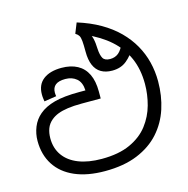

<svg xmlns="http://www.w3.org/2000/svg" viewBox="-120 -951 1053 1077"><g transform="rotate(-15 406.0 -412.5)"><path d="M359 11Q257 11 184.5 -20.5Q112 -52 74 -111Q36 -170 36 -250Q36 -292 51.5 -330.5Q67 -369 99 -396Q133 -425 188 -440Q243 -455 333 -455H369Q367 -502 341 -524Q315 -546 276 -546Q237 -546 218.5 -531Q200 -516 200 -487Q200 -482 200.5 -477Q201 -472 202 -466L131 -455Q130 -463 128.5 -473Q127 -483 127 -496Q127 -553 165.5 -582.5Q204 -612 271 -612Q325 -612 363 -591.5Q401 -571 420.5 -530.5Q440 -490 440 -430V-389H330Q282 -389 248 -384Q214 -379 191 -370Q168 -361 151 -347Q128 -328 118.5 -302.5Q109 -277 109 -246Q109 -188 139 -146Q169 -104 225 -82Q281 -60 359 -60Q458 -60 524.5 -90.5Q591 -121 629.5 -171.5Q668 -222 684.5 -282.5Q701 -343 701 -404Q701 -489 672 -555Q643 -621 587.5 -670.5Q532 -720 451 -755Q438 -761 424 -766Q410 -771 396 -776L420 -836Q494 -813 552 -779.5Q610 -746 652 -704Q694 -662 721.5 -613.5Q749 -565 762.5 -511Q776 -457 776 -399Q776 -315 752 -241Q728 -167 677.5 -110.5Q627 -54 548 -21.5Q469 11 359 11ZM544 -523Q506 -523 479.5 -538.5Q453 -554 439.5 -585.5Q426 -617 426 -664Q426 -706 424 -727Q422 -748 416 -758Q410 -768 398 -775L429 -800Q454 -784 468 -765.5Q482 -747 488 -722.5Q494 -698 495 -662Q497 -626 507.5 -607.5Q518 -589 549 -589Q578 -589 598 -605.5Q618 -622 634 -661L676 -611Q663 -580 629 -551.5Q595 -523 544 -523Z"/></g></svg>

Font: sinhala25
Style: Book
Weight: 400
Designer: Jelle Bosma - Monotype Design Team
Foundry: Monotype Imaging Inc.
Version: Version 2.003